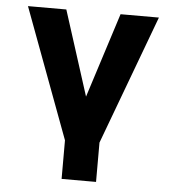

<svg xmlns="http://www.w3.org/2000/svg" viewBox="-51 -587 701 783"><g transform="rotate(5 300.0 -195.0)"><path d="M230 150V-8L32 -540H189L300 -193L411 -540H568L371 -11V150Z"/></g></svg>

Font: Geist Mono UltraBlack
Style: Regular
Weight: 900
Monospace: yes
Designer: Basement.studio, Andrés Briganti, Mateo Zaragoza
Foundry: Basement.studio, Vercel, Andrés Briganti, Guido Ferreyra, Mateo Zaragoza
Version: Version 1.400; ttfautohint (v1.8.4.7-5d5b)